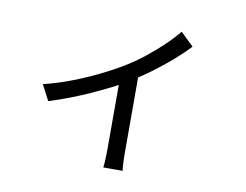

<svg xmlns="http://www.w3.org/2000/svg" viewBox="-75 -718 1151 900"><g transform="rotate(10 500.0 -268.0)"><path d="M121.8 -257.9Q188 -273.7 255.5 -299.7Q323 -325.6 382.3 -355Q441.6 -384.3 482.4 -409.1Q530 -437.9 574.7 -473.3Q619.5 -508.8 657.1 -544.9Q694.8 -581.1 720.1 -612.9L782.2 -552.8Q754 -521.6 711.5 -484.3Q668.9 -447 618.8 -409.8Q568.8 -372.7 516.4 -340.9Q485.1 -321.7 444.3 -300.9Q403.4 -280.2 357 -259Q310.5 -237.9 260.3 -218.6Q210 -199.3 160.5 -183.6ZM473.1 -364 556.2 -384.4V-9.5Q556.2 5.2 556.7 22.8Q557.2 40.4 558.2 55Q559.3 69.6 561.1 77.5H468.9Q470.3 69.6 471 55Q471.7 40.4 472.4 22.8Q473.1 5.2 473.1 -9.5Z"/></g></svg>

Font: Noto Sans KR Thin
Style: Regular
Weight: 100
Designer: Ryoko NISHIZUKA 西塚涼子 (kana, bopomofo & ideographs); Paul D. Hunt (Latin, Greek & Cyrillic); Sandoll Communications 산돌커뮤니
Foundry: Adobe
Version: Version 2.004-H2;hotconv 1.0.118;makeotfexe 2.5.65603